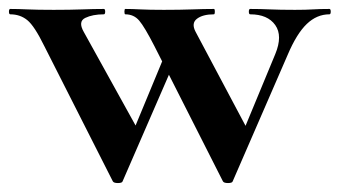

<svg xmlns="http://www.w3.org/2000/svg" viewBox="-37 -406 759 429"><path d="M461 -1 308 -303Q286 -346 274 -360Q262 -374 243 -374Q241 -374 241 -380Q241 -386 243 -386Q258 -386 277 -385Q296 -384 329 -384Q366 -384 392.5 -385Q419 -386 441 -386Q443 -386 443 -380Q443 -374 441 -374Q416 -374 403 -364Q390 -354 400 -335L519 -111L469 -22L578 -285Q595 -326 578 -350Q561 -374 522 -374Q519 -374 519 -380Q519 -386 522 -386Q545 -386 566.5 -385Q588 -384 622 -384Q647 -384 662 -385Q677 -386 699 -386Q702 -386 702 -380Q702 -374 699 -374Q671 -374 648.5 -352.5Q626 -331 606 -284L483 -1Q482 3 472.5 3Q463 3 461 -1ZM215 -1 62 -303Q40 -348 24 -361Q8 -374 -14 -374Q-17 -374 -17 -380Q-17 -386 -14 -386Q3 -386 24.5 -385Q46 -384 83 -384Q120 -384 146.5 -385Q173 -386 195 -386Q198 -386 198 -380Q198 -374 195 -374Q170 -374 153.5 -366Q137 -358 150 -335L274 -111L223 -22L332 -285L360 -284L237 -1Q236 3 226.5 3Q217 3 215 -1Z"/></svg>

Font: Cormorant Garamond Light
Style: Bold
Weight: 700
Version: Version 4.001